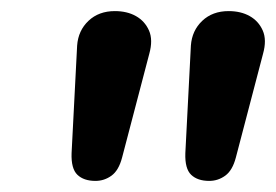

<svg xmlns="http://www.w3.org/2000/svg" viewBox="-20 -733 497 346"><path d="M152 -407Q131 -407 119.5 -418Q108 -429 109 -457L119 -651Q121 -678 139.5 -695.5Q158 -713 187 -713Q209 -713 225 -704Q241 -695 248.5 -678Q256 -661 249 -636L200 -449Q194 -426 181 -416.5Q168 -407 152 -407ZM357 -407Q336 -407 324.5 -418Q313 -429 314 -457L324 -651Q326 -678 344.5 -695.5Q363 -713 392 -713Q414 -713 430 -704Q446 -695 453.5 -678Q461 -661 454 -636L405 -449Q399 -426 386 -416.5Q373 -407 357 -407Z"/></svg>

Font: Nunito ExtraLight
Style: Italic
Weight: 200
Italic angle: -9°
Designer: Vernon Adams
Foundry: Vernon Adams
Version: Version 3.602